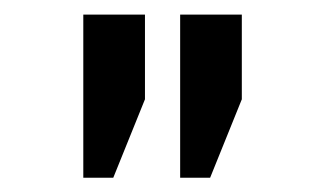

<svg xmlns="http://www.w3.org/2000/svg" viewBox="-20 -706 454 269"><path d="M96.7 -457V-685.5H183.1V-566.9L138.7 -457ZM232.4 -457V-685.5H318.8V-566.9L274.4 -457Z"/></svg>

Font: Yantramanav
Style: Regular
Weight: 400
Version: Version 1.001;PS 1.0;hotconv 1.0.72;makeotf.lib2.5.5900; ttf